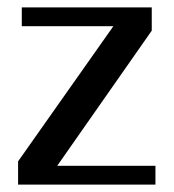

<svg xmlns="http://www.w3.org/2000/svg" viewBox="-20 -500 470 520"><path d="M401 -51V0H29V-63L287 -429H39V-480H391V-417L135 -51Z"/></svg>

Font: Arya
Style: Regular
Weight: 400
Designer: Eduardo Rodriguez Tunni, Modular Infotech
Foundry: Eduardo Rodriguez Tunni, Modular Infotech
Version: Version 1.002